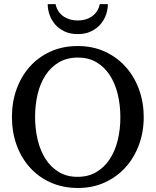

<svg xmlns="http://www.w3.org/2000/svg" viewBox="-20 -915 771 951"><path d="M576.2 -334Q576.2 -395 563 -449Q549.8 -502.9 523.4 -543.2Q497.1 -583.5 457.8 -606.7Q418.5 -629.9 366.2 -629.9Q312 -629.9 272 -606.4Q231.9 -583 205.6 -542.7Q179.2 -502.4 166.5 -449Q153.8 -395.5 153.8 -335.9Q153.8 -275.9 166.7 -221.9Q179.7 -168 205.8 -127.4Q231.9 -86.9 271.2 -63Q310.5 -39.1 363.8 -39.1Q418 -39.1 457.8 -63Q497.6 -86.9 523.9 -127.2Q550.3 -167.5 563.2 -220.9Q576.2 -274.4 576.2 -334ZM691.9 -335Q691.9 -262.2 668.5 -198.2Q645 -134.3 602.3 -86.7Q559.6 -39.1 499.5 -11.5Q439.5 16.1 366.2 16.1Q292.5 16.1 232.2 -10.5Q171.9 -37.1 128.9 -84.5Q85.9 -131.8 62.5 -196Q39.1 -260.3 39.1 -335.9Q39.1 -409.2 62 -473.1Q85 -537.1 127.4 -584.7Q169.9 -632.3 230.2 -659.7Q290.5 -687 365.2 -687Q439.5 -687 499.8 -659.2Q560.1 -631.3 602.8 -583.5Q645.5 -535.6 668.7 -471.7Q691.9 -407.7 691.9 -335ZM514.2 -894.5Q514.2 -868.2 504.9 -841.6Q495.6 -814.9 476.8 -793.7Q458 -772.5 430.2 -759.3Q402.3 -746.1 365.2 -746.1Q327.6 -746.1 299.8 -759.3Q272 -772.5 253.4 -793.7Q234.9 -814.9 225.6 -841.6Q216.3 -868.2 216.3 -894.5H255.4Q259.8 -873 270.5 -857.7Q281.2 -842.3 296.4 -832.5Q311.5 -822.8 329.1 -818.1Q346.7 -813.5 365.2 -813.5Q383.8 -813.5 401.4 -818.1Q418.9 -822.8 433.6 -832.5Q448.2 -842.3 459 -857.7Q469.7 -873 474.1 -894.5Z"/></svg>

Font: Charis SIL Eur
Style: Regular
Weight: 400
Foundry: SIL International
Version: Version 5.000